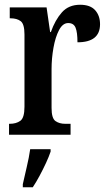

<svg xmlns="http://www.w3.org/2000/svg" viewBox="-20 -567 453 808"><path d="M18 0V-46H21Q48 -46 65.5 -58.5Q83 -71 83 -118V-422Q83 -466 67 -478Q51 -490 24 -490H21V-536H176L191 -432H194Q212 -483 240.5 -515Q269 -547 317 -547Q360 -547 380.5 -524Q401 -501 401 -465Q401 -389 306 -389Q306 -431 298 -450.5Q290 -470 267 -470Q244 -470 228.5 -440.5Q213 -411 205 -366Q197 -321 197 -276V-113Q197 -69 213.5 -57.5Q230 -46 254 -46H277V0ZM76 208Q83 176 92.5 136Q102 96 107 61H193V71Q186 92 173.5 119Q161 146 146.5 173Q132 200 118 221H76Z"/></svg>

Font: Noto Serif Thai ExtraCondensed SemiBold
Style: Regular
Weight: 600
Width: 2
Designer: Monotype Design Team
Foundry: Monotype Imaging Inc.
Version: Version 2.001; ttfautohint (v1.8.4.7-5d5b)